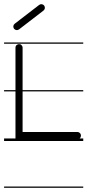

<svg xmlns="http://www.w3.org/2000/svg" viewBox="-22 -666 418 918"><path d="M-2.5 -463V-457H376V-463ZM-2.5 -235V-229H376V-235ZM-2.5 -4V8H376V-4ZM-2.5 226V232H376V226ZM69 -455C65 -455 52 -452 52 -438V-18V0H69H348C354 0 360 -4 363 -9C364 -12 365 -15 365 -18C365 -21 364 -24 363 -26C360 -31 354 -35 348 -35H86V-438C86 -443 84 -447 81 -450C78 -454 73 -455 69 -455ZM69 -525.5 186 -615.5C193.4 -621.2 194.8 -631.9 189.1 -639.4C183.4 -646.8 172.7 -648.2 165.3 -642.5L48.3 -552.5C40.8 -546.8 39.4 -536.1 45.2 -528.6C50.9 -521.2 61.6 -519.8 69 -525.5Z"/></svg>

Font: LetsTraceRuled
Style: Medium
Weight: 500
Version: Version 003.000